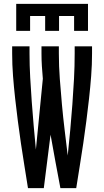

<svg xmlns="http://www.w3.org/2000/svg" viewBox="-20 -975 540 995"><path d="M64 -815V-955H436V-815H364V-892H286V-815H214V-892H136V-815ZM125 0Q116 -58 106.5 -116Q97 -174 88.5 -232Q80 -290 72.5 -348Q65 -406 58.5 -464.5Q52 -523 47.5 -581.5Q43 -640 43 -698V-735H133V-698Q133 -636 136.5 -573.5Q140 -511 144.5 -448.5Q149 -386 154.5 -324Q160 -262 166 -200L202 -567Q199 -600 197 -632.5Q195 -665 195 -698V-735H285V-698Q285 -632 290 -565.5Q295 -499 301 -433Q307 -367 315 -301Q323 -235 331 -169Q338 -235 344 -301Q350 -367 355 -433.5Q360 -500 363.5 -566Q367 -632 367 -698V-735H457V-698Q457 -640 452.5 -581.5Q448 -523 441.5 -464.5Q435 -406 427.5 -348Q420 -290 411.5 -232Q403 -174 393.5 -116Q384 -58 375 0H293Q280 -69 267 -138.5Q254 -208 242 -277L207 0Z"/></svg>

Font: Iosevka SS18 Medium
Style: Regular
Weight: 500
Monospace: yes
Designer: Belleve Invis
Foundry: Belleve Invis
Version: Version 25.1.1; ttfautohint (v1.8.4)